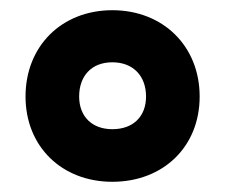

<svg xmlns="http://www.w3.org/2000/svg" viewBox="-20 -744 441 376"><path d="M200 -388C299 -388 371 -456 371 -555C371 -654 299 -724 200 -724C101 -724 30 -654 30 -555C30 -457 101 -388 200 -388ZM200 -491C160 -491 135 -516 135 -555C135 -595 159 -622 200 -622C241 -622 266 -595 266 -555C266 -516 241 -491 200 -491Z"/></svg>

Font: Noto Sans Bengali SemiCondensed ExtraBold
Style: Regular
Weight: 800
Width: 4
Designer: Joana Ranito - Universal Thirst; Jelle Bosma - Monotype Design Team
Foundry: Universal Thirst ehf.
Version: Version 3.000